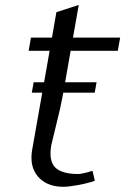

<svg xmlns="http://www.w3.org/2000/svg" viewBox="-20 -733 498 763"><path d="M227.5 -343.8Q222.2 -312.5 203.4 -237.1Q184.6 -161.6 183.6 -155.3Q180.7 -137.7 180.7 -123Q180.7 -78.6 208.5 -60.1Q236.3 -41.5 291 -41.5Q306.2 -41.5 347.7 -54.2L356.9 -14.6Q324.2 -3.4 287.4 2.9Q250.5 9.3 232.9 9.3Q173.3 9.3 139.2 -22.7Q105 -54.7 105 -106.9Q105 -120.6 107.4 -135.3L147.9 -364.7H106.4L113.8 -406.2H155.3L177.2 -531.2H93.8L103 -583.5H186.5L204.1 -684.6L293 -713.4L270 -583.5H457.5L448.2 -531.2H260.7L238.8 -406.2H363.8L356.4 -364.7H231.4Z"/></svg>

Font: Resagnicto
Style: Italic
Weight: 500
Italic angle: -10°
Version: Version 0.999